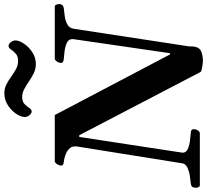

<svg xmlns="http://www.w3.org/2000/svg" viewBox="-68 -918 988 917"><g transform="rotate(-90 426.5 -460.0)"><path d="M0.5 0Q-6.3 0 -9.3 -6.6Q-12.2 -13.2 -12.2 -17.6Q-12.2 -28.3 -8.8 -34.9Q-5.4 -41.5 7.3 -43Q22.9 -44.4 44.9 -47.9Q66.9 -51.3 84.5 -59.8Q102.1 -68.4 104.5 -84L185.1 -587.9Q185.5 -592.8 185.5 -595.7Q185.5 -614.3 172.4 -625.7Q159.2 -637.2 141.6 -643.1Q124 -648.9 110.4 -649.9Q93.3 -651.4 93.8 -663.1Q93.8 -671.4 100.6 -682.1Q107.4 -692.9 115.7 -692.9H335L624.5 -142.6H630.4L697.3 -602.5Q697.8 -604.5 697.8 -608.4Q697.8 -627 679.7 -635.3Q661.6 -643.6 639.2 -646.2Q616.7 -648.9 602.5 -649.9Q582 -651.9 584 -665.5Q584.5 -672.4 590.6 -682.6Q596.7 -692.9 605.5 -692.9H853Q859.9 -692.9 862.5 -685.1Q865.2 -677.2 865.2 -671.4Q864.3 -652.3 845.2 -649.9Q830.6 -648.4 808.6 -645.5Q786.6 -642.6 768.6 -633.3Q750.5 -624 747.1 -602.5L663.6 -55.2Q662.1 -45.9 662.8 -39.6Q663.6 -33.2 660.2 -19.5Q655.3 1 635.3 7.8Q615.2 14.6 592.8 14.6Q587.9 14.6 576.2 13.2Q564.5 11.7 553.7 9.3Q543 6.8 541 3.9L238.8 -575.7H230.5L155.3 -83.5Q154.3 -65.9 172.9 -57.6Q191.4 -49.3 214.8 -46.9Q238.3 -44.4 252.4 -43Q260.3 -42.5 263.9 -39.1Q267.6 -35.6 267.6 -29.3Q267.6 -17.6 261.2 -8.8Q254.9 0 247.1 0ZM578.1 -783.2Q555.2 -783.2 534.9 -793.2Q514.6 -803.2 495.8 -816.2Q477.1 -829.1 458.7 -838.9Q440.4 -848.6 421.4 -848.6Q398.9 -848.6 387.5 -837.2Q376 -825.7 368.7 -814.5Q361.3 -803.2 351.6 -803.2Q342.8 -803.2 334.2 -814Q325.7 -824.7 325.7 -836.4Q325.7 -853.5 340.3 -876.2Q355 -898.9 380.9 -916.3Q406.7 -933.6 439.9 -933.6Q462.4 -933.6 481.4 -923.8Q500.5 -914.1 518.6 -900.9Q536.6 -887.7 554.9 -877.9Q573.2 -868.2 593.3 -868.2Q616.2 -868.2 628.4 -879.4Q640.6 -890.6 648.2 -902.1Q655.8 -913.6 665.5 -913.6Q674.3 -913.6 682.9 -903.1Q691.4 -892.6 691.4 -880.4Q691.4 -863.8 676.3 -840.6Q661.1 -817.4 635.3 -800.3Q609.4 -783.2 578.1 -783.2Z"/></g></svg>

Font: Gelasio SemiBold
Style: Italic
Weight: 600
Italic angle: -8.5°
Designer: Eben Sorkin
Foundry: Eben Sorkin
Version: Version 1.008